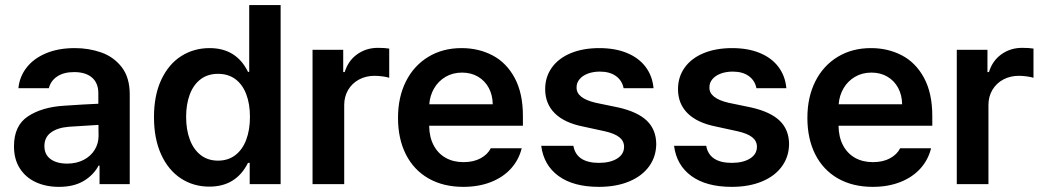

<svg xmlns="http://www.w3.org/2000/svg" viewBox="-20 -727 4115 758"><path d="M232.4 -309.6Q316.9 -315.4 368.2 -317.4V-359.4Q368.2 -398.9 343.3 -420.7Q318.4 -442.4 272.5 -442.4Q231.9 -442.4 206.1 -425.3Q180.2 -408.2 172.9 -378.9H52.7Q57.1 -424.3 85 -460.2Q112.8 -496.1 161.6 -516.6Q210.4 -537.1 275.4 -537.1Q331.1 -537.1 380.1 -519.8Q429.2 -502.4 460.7 -461.7Q492.2 -420.9 492.2 -354.5V0H373V-73.2H369.1Q349.6 -36.1 310.5 -12.7Q271.5 10.7 212.9 10.7Q161.6 10.7 121.3 -7.8Q81.1 -26.4 58.1 -62.5Q35.2 -98.6 35.2 -149.4Q35.2 -231.4 90.6 -267.8Q146 -304.2 232.4 -309.6ZM245.1 -81.1Q281.7 -81.1 310.1 -95.7Q338.4 -110.4 353.8 -135.5Q369.1 -160.6 369.1 -190.4L368.7 -233.9L252 -226.6Q206.1 -222.7 180.7 -203.6Q155.3 -184.6 155.3 -150.4Q155.3 -116.7 179.7 -98.9Q204.1 -81.1 245.1 -81.1Z M587.9 -264.6Q587.9 -350.6 616.7 -412.1Q645.5 -473.6 695.3 -505.4Q745.1 -537.1 807.6 -537.1Q913.1 -537.1 959 -443.4H963.9V-707H1087.9V0H965.8V-84H959Q912.1 9.8 806.6 9.8Q743.7 9.8 694.1 -22.7Q644.5 -55.2 616.2 -117.2Q587.9 -179.2 587.9 -264.6ZM966.8 -265.6Q966.8 -316.9 952.1 -355.2Q937.5 -393.6 909.2 -414.6Q880.9 -435.5 840.8 -435.5Q800.3 -435.5 772 -414.1Q743.7 -392.6 729.2 -354Q714.8 -315.4 714.8 -265.6Q714.8 -214.8 729.5 -175.8Q744.1 -136.7 772.5 -114.7Q800.8 -92.8 840.8 -92.8Q880.4 -92.8 908.7 -114.3Q937 -135.7 951.9 -174.8Q966.8 -213.9 966.8 -265.6Z M1213.9 -530.3H1335V-442.4H1340.8Q1354.5 -487.3 1390.1 -512.7Q1425.8 -538.1 1471.7 -538.1Q1499 -538.1 1516.6 -535.2V-419.9Q1508.3 -422.9 1491.2 -425.3Q1474.1 -427.7 1459 -427.7Q1424.8 -427.7 1397.5 -413.1Q1370.1 -398.4 1354.5 -372.1Q1338.9 -345.7 1338.9 -312.5V0H1213.9Z M1551.3 -261.7Q1551.3 -343.3 1582.5 -405.5Q1613.8 -467.8 1670.7 -502.4Q1727.5 -537.1 1802.2 -537.1Q1869.6 -537.1 1924.6 -508.3Q1979.5 -479.5 2012 -419.2Q2044.4 -358.9 2044.4 -269.5V-230.5H1674.3Q1674.8 -186 1691.9 -153.6Q1709 -121.1 1739.3 -104Q1769.5 -86.9 1810.1 -86.9Q1849.6 -86.9 1877.4 -102.1Q1905.3 -117.2 1917.5 -141.6H2039.6Q2028.3 -95.7 1997.1 -61.3Q1965.8 -26.9 1917.7 -8.1Q1869.6 10.7 1809.1 10.7Q1730 10.7 1671.6 -22.7Q1613.3 -56.2 1582.3 -117.7Q1551.3 -179.2 1551.3 -261.7ZM1925.3 -315.4Q1924.8 -351.6 1909.7 -379.9Q1894.5 -408.2 1867.2 -424.3Q1839.8 -440.4 1804.2 -440.4Q1767.6 -440.4 1739 -423.6Q1710.4 -406.7 1693.8 -378.2Q1677.2 -349.6 1674.8 -315.4Z M2348.1 -444.3Q2321.8 -444.3 2300.5 -436.3Q2279.3 -428.2 2267.6 -413.8Q2255.9 -399.4 2256.3 -381.8Q2254.9 -339.4 2331.5 -321.3L2421.4 -302.7Q2497.1 -285.6 2533.7 -250.5Q2570.3 -215.3 2570.8 -158.2Q2570.3 -108.4 2542.5 -70.1Q2514.6 -31.7 2463.6 -10.5Q2412.6 10.7 2344.2 10.7Q2244.1 10.7 2185.3 -32Q2126.5 -74.7 2116.7 -151.4H2243.7Q2249.5 -117.7 2275.1 -100.8Q2300.8 -84 2344.2 -84Q2389.2 -84 2416.5 -101.1Q2443.8 -118.2 2443.8 -147.5Q2443.8 -170.4 2425 -185.3Q2406.2 -200.2 2366.7 -209L2281.7 -227.5Q2208 -242.2 2170.2 -279.8Q2132.3 -317.4 2132.3 -375Q2132.3 -423.3 2158.7 -460.2Q2185.1 -497.1 2233.4 -517.1Q2281.7 -537.1 2346.2 -537.1Q2408.7 -537.1 2455.3 -517.8Q2502 -498.5 2528.8 -462.9Q2555.7 -427.2 2560.1 -378.9H2441.9Q2436 -409.2 2411.6 -426.8Q2387.2 -444.3 2348.1 -444.3Z M2872.6 -444.3Q2846.2 -444.3 2825 -436.3Q2803.7 -428.2 2792 -413.8Q2780.3 -399.4 2780.8 -381.8Q2779.3 -339.4 2856 -321.3L2945.8 -302.7Q3021.5 -285.6 3058.1 -250.5Q3094.7 -215.3 3095.2 -158.2Q3094.7 -108.4 3066.9 -70.1Q3039.1 -31.7 2988 -10.5Q2937 10.7 2868.7 10.7Q2768.6 10.7 2709.7 -32Q2650.9 -74.7 2641.1 -151.4H2768.1Q2773.9 -117.7 2799.6 -100.8Q2825.2 -84 2868.7 -84Q2913.6 -84 2940.9 -101.1Q2968.3 -118.2 2968.3 -147.5Q2968.3 -170.4 2949.5 -185.3Q2930.7 -200.2 2891.1 -209L2806.2 -227.5Q2732.4 -242.2 2694.6 -279.8Q2656.7 -317.4 2656.7 -375Q2656.7 -423.3 2683.1 -460.2Q2709.5 -497.1 2757.8 -517.1Q2806.2 -537.1 2870.6 -537.1Q2933.1 -537.1 2979.7 -517.8Q3026.4 -498.5 3053.2 -462.9Q3080.1 -427.2 3084.5 -378.9H2966.3Q2960.4 -409.2 2936 -426.8Q2911.6 -444.3 2872.6 -444.3Z M3167.5 -261.7Q3167.5 -343.3 3198.7 -405.5Q3230 -467.8 3286.9 -502.4Q3343.8 -537.1 3418.5 -537.1Q3485.8 -537.1 3540.8 -508.3Q3595.7 -479.5 3628.2 -419.2Q3660.6 -358.9 3660.6 -269.5V-230.5H3290.5Q3291 -186 3308.1 -153.6Q3325.2 -121.1 3355.5 -104Q3385.7 -86.9 3426.3 -86.9Q3465.8 -86.9 3493.7 -102.1Q3521.5 -117.2 3533.7 -141.6H3655.8Q3644.5 -95.7 3613.3 -61.3Q3582 -26.9 3533.9 -8.1Q3485.8 10.7 3425.3 10.7Q3346.2 10.7 3287.8 -22.7Q3229.5 -56.2 3198.5 -117.7Q3167.5 -179.2 3167.5 -261.7ZM3541.5 -315.4Q3541 -351.6 3525.9 -379.9Q3510.7 -408.2 3483.4 -424.3Q3456.1 -440.4 3420.4 -440.4Q3383.8 -440.4 3355.2 -423.6Q3326.7 -406.7 3310.1 -378.2Q3293.5 -349.6 3291 -315.4Z M3757.3 -530.3H3878.4V-442.4H3884.3Q3897.9 -487.3 3933.6 -512.7Q3969.2 -538.1 4015.1 -538.1Q4042.5 -538.1 4060.1 -535.2V-419.9Q4051.8 -422.9 4034.7 -425.3Q4017.6 -427.7 4002.4 -427.7Q3968.3 -427.7 3940.9 -413.1Q3913.6 -398.4 3897.9 -372.1Q3882.3 -345.7 3882.3 -312.5V0H3757.3Z"/></svg>

Font: Pretendard Std SemiBold
Style: Regular
Weight: 600
Designer: Base glyphs from Inter by Rasmus Andersson; Hangeul glyphs from Noto Sans CJK(Source Han Sans) by Jang Soo-young and Kan
Foundry: Kil Hyung-jin
Version: Version 1.309